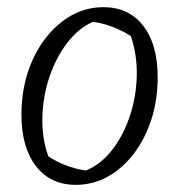

<svg xmlns="http://www.w3.org/2000/svg" viewBox="-20 -509 501 537"><path d="M192 8Q121 8 80.5 -44.5Q40 -97 40 -188Q40 -272 70.5 -340Q101 -408 153.5 -448.5Q206 -489 269 -489Q340 -489 380.5 -437Q421 -385 421 -293Q421 -230 403.5 -175.5Q386 -121 354.5 -79.5Q323 -38 281.5 -15Q240 8 192 8ZM220 -32Q262 -49 293.5 -89.5Q325 -130 343 -184Q361 -238 362.5 -296.5Q364 -355 346 -408Q296 -440 240 -448Q199 -430 167.5 -388.5Q136 -347 118 -293Q100 -239 98.5 -181Q97 -123 115 -72Q161 -41 220 -32Z"/></svg>

Font: Piazzolla Light
Style: Italic
Weight: 300
Italic angle: -11.3°
Designer: Juan Pablo del Peral
Foundry: Huerta Tipografica
Version: Version 1.330